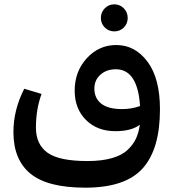

<svg xmlns="http://www.w3.org/2000/svg" viewBox="-20 -606 810 887"><path d="M552 -479Q534 -461 508 -461Q482 -461 464 -479Q446 -497 446 -523Q446 -549 464 -567.5Q482 -586 508 -586Q534 -586 552 -567.5Q570 -549 570 -523Q570 -497 552 -479ZM517 -398Q604 -398 661.5 -321Q719 -244 719 -101Q719 83 639 172Q559 261 374 261Q200 261 121 196.5Q42 132 42 4Q42 -98 92 -196L172 -172Q146 -102 146 -16Q146 61 199.5 99.5Q253 138 384 138Q450 138 497 124.5Q544 111 570 86Q596 61 608.5 33.5Q621 6 626 -30Q588 0 513 0Q429 0 377 -52Q325 -104 325 -187Q325 -276 381 -337Q437 -398 517 -398ZM416 -197Q416 -152 448 -127Q480 -102 544 -102Q587 -102 627 -116Q616 -286 515 -286Q472 -286 444 -261Q416 -236 416 -197Z"/></svg>

Font: FiraGO Medium
Style: Regular
Weight: 500
Designer: bBox Type
Foundry: bBox Type GmbH
Version: Version 1.001;PS 001.001;hotconv 1.0.88;makeotf.lib2.5.64775